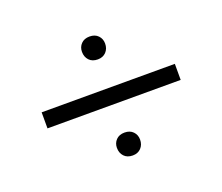

<svg xmlns="http://www.w3.org/2000/svg" viewBox="-93 -759 910 787"><g transform="rotate(-20 362.5 -365.5)"><path d="M72 -400H653V-330H72ZM312 -157.2Q312 -177.9 325.5 -191.9Q339 -206 362.5 -206Q386 -206 399.5 -191.9Q413 -177.9 413 -157.2Q413 -135 399.4 -120.5Q385.7 -106 363 -106Q339 -106 325.5 -120.5Q312 -135 312 -157.2ZM312 -576.2Q312 -596.9 325.5 -610.9Q339 -625 362.5 -625Q386 -625 399.5 -610.9Q413 -596.9 413 -576.2Q413 -554 399.4 -539.5Q385.7 -525 363 -525Q339 -525 325.5 -539.5Q312 -554 312 -576.2Z"/></g></svg>

Font: SUIT Variable
Style: Regular
Weight: 400
Designer: Sunn Youn; Korean Glyphs from Source Han Sans (Sandoll Communications; Soo-young Jang, Joo-yeon Kang)
Foundry: Sunn
Version: Version 1.150;FEAKit 1.0